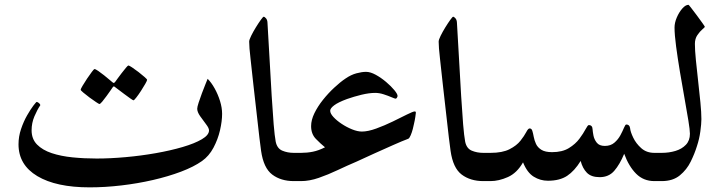

<svg xmlns="http://www.w3.org/2000/svg" viewBox="-20 -764 3053 810"><path d="M917 -283.7Q917 -252.9 908.2 -214.6Q899.4 -176.3 880.6 -140.9Q861.8 -105.5 832 -84.5Q797.4 -60.1 743.7 -39.8Q689.9 -19.5 625.2 -4.6Q560.5 10.3 491.9 18.3Q423.3 26.4 358.4 26.4Q216.8 26.4 137.5 -21Q58.1 -68.4 58.1 -155.3Q58.1 -188 68.8 -219.7Q79.6 -251.5 94.2 -277.1Q108.9 -302.7 120.8 -318.4Q132.8 -334 134.8 -334Q137.7 -334 143.8 -329.6Q149.9 -325.2 149.9 -319.8Q137.2 -301.3 125.2 -273.2Q113.3 -245.1 113.3 -214.4Q113.3 -177.7 136.2 -154.3Q159.2 -130.9 198.2 -117.9Q237.3 -105 286.4 -100.1Q335.4 -95.2 387.7 -95.2Q445.3 -95.2 510.3 -101.1Q575.2 -106.9 637.5 -117.9Q699.7 -128.9 750.5 -143.8Q801.3 -158.7 831.5 -176.5Q861.8 -194.3 861.8 -213.9Q861.8 -223.6 849.4 -239.7Q836.9 -255.9 824.5 -273.7Q812 -291.5 812 -305.2Q812 -312.5 817.9 -330.8Q823.7 -349.1 831.8 -370.4Q839.8 -391.6 846.9 -409.2Q854 -426.8 856 -431.6Q871.6 -416 885.5 -391.1Q899.4 -366.2 908.2 -337.9Q917 -309.6 917 -283.7ZM600.6 -427.2Q600.6 -423.8 593 -410.4Q585.4 -397 575 -380.9Q564.5 -364.7 555.2 -352.8Q545.9 -340.8 543 -340.8Q541 -340.8 529.5 -348.9Q518.1 -356.9 503.7 -367.7Q489.3 -378.4 478.5 -386.7Q467.8 -395 466.8 -395.5Q462.9 -399.4 460 -399.4Q457.5 -399.4 454.6 -394.5Q454.1 -393.6 446.8 -383.1Q439.5 -372.6 429.7 -359.1Q419.9 -345.7 411.4 -335.4Q402.8 -325.2 399.4 -325.2Q397.5 -325.2 385.3 -333.3Q373 -341.3 357.9 -352.5Q342.8 -363.8 331.5 -373.3Q320.3 -382.8 320.3 -385.3Q320.3 -388.7 328.4 -402.3Q336.4 -416 347.4 -432.4Q358.4 -448.7 367.4 -460.7Q376.5 -472.7 378.4 -472.7Q382.8 -472.7 394.3 -464.8Q405.8 -457 418.9 -446.5Q432.1 -436 441.9 -427.5Q451.7 -418.9 452.6 -418.5Q457.5 -414.1 459.5 -414.1Q462.9 -414.1 467.3 -420.4Q467.8 -421.4 475.3 -431.6Q482.9 -441.9 492.9 -455.1Q502.9 -468.3 511.2 -478Q519.5 -487.8 521.5 -487.8Q524.9 -487.8 537.4 -479.5Q549.8 -471.2 564.5 -460Q579.1 -448.7 589.8 -439.2Q600.6 -429.7 600.6 -427.2Z M1278.8 -62.5Q1278.8 0 1243.7 0H1219.7Q1165 0 1128.4 -27.6Q1091.8 -55.2 1081.5 -127.4Q1074.7 -176.8 1066.7 -250.5Q1058.6 -324.2 1049.3 -403.8Q1042.5 -467.8 1036.9 -516.6Q1031.2 -565.4 1031.2 -588.4Q1031.2 -596.2 1039.6 -613Q1047.9 -629.9 1059.3 -648.4Q1070.8 -667 1080.3 -680.2Q1089.8 -693.4 1092.3 -693.4Q1096.2 -693.4 1102.1 -686.8Q1107.9 -680.2 1108.4 -668.5Q1113.3 -586.9 1117.7 -507.3Q1122.1 -427.7 1126.2 -358.9Q1130.4 -290 1134.5 -239.7Q1138.7 -189.5 1143.1 -166.5Q1148.9 -137.7 1170.9 -128.4Q1192.9 -119.1 1219.7 -119.1H1243.7Q1262.2 -119.1 1270.5 -106Q1278.8 -92.8 1278.8 -62.5Z M1734.4 -288.1Q1734.4 -286.1 1732.2 -271Q1730 -255.9 1726.1 -239.7Q1725.1 -233.4 1721.4 -219.5Q1717.8 -205.6 1712.6 -193.4Q1707.5 -181.2 1702.6 -178.7Q1677.7 -169.4 1639.2 -152.3Q1600.6 -135.3 1559.1 -116.5Q1517.6 -97.7 1484.9 -82.5Q1444.8 -65.4 1404.5 -46.4Q1364.3 -27.3 1325 -13.7Q1285.6 0 1250 0H1225.6Q1209 0 1200.9 -10.7Q1192.9 -21.5 1190.7 -35.4Q1188.5 -49.3 1188.5 -59.6Q1188.5 -70.3 1190.7 -84.2Q1192.9 -98.1 1200.9 -108.6Q1209 -119.1 1225.6 -119.1H1250Q1275.9 -119.1 1300 -124Q1324.2 -128.9 1351.1 -142.6Q1333 -157.2 1312.7 -178Q1292.5 -198.7 1292.5 -231.9Q1292.5 -257.8 1306.4 -286.4Q1320.3 -314.9 1342.5 -342.8Q1364.7 -370.6 1389.9 -394Q1415 -417.5 1437.5 -432.6Q1460.9 -448.7 1483.9 -454.8Q1506.8 -460.9 1524.4 -460.9Q1542.5 -460.9 1565.2 -448.5Q1587.9 -436 1608.9 -418.2Q1629.9 -400.4 1643.6 -383.8Q1657.2 -367.2 1657.2 -359.4Q1657.2 -356 1654.5 -351.8Q1651.9 -347.7 1648.9 -347.7Q1646 -347.7 1631.8 -353.8Q1617.7 -359.9 1598.9 -366Q1580.1 -372.1 1563 -372.1Q1537.6 -372.1 1505.1 -364.3Q1472.7 -356.4 1443.8 -346.2Q1406.7 -332.5 1389.9 -319.8Q1373 -307.1 1373 -296.9Q1373 -285.2 1386.7 -270.3Q1400.4 -255.4 1421.4 -241.5Q1442.4 -227.5 1465.3 -218.3Q1488.3 -209 1506.8 -209Q1532.2 -209 1567.1 -221.7Q1602.1 -234.4 1636.7 -251.2Q1671.4 -268.1 1697 -281Q1722.7 -293.9 1730 -293.9Q1734.4 -293.9 1734.4 -288.1Z M2078.1 -62.5Q2078.1 0 2043 0H2019Q1964.4 0 1927.7 -27.6Q1891.1 -55.2 1880.9 -127.4Q1874 -176.8 1866 -250.5Q1857.9 -324.2 1848.6 -403.8Q1841.8 -467.8 1836.2 -516.6Q1830.6 -565.4 1830.6 -588.4Q1830.6 -596.2 1838.9 -613Q1847.2 -629.9 1858.6 -648.4Q1870.1 -667 1879.6 -680.2Q1889.2 -693.4 1891.6 -693.4Q1895.5 -693.4 1901.4 -686.8Q1907.2 -680.2 1907.7 -668.5Q1912.6 -586.9 1917 -507.3Q1921.4 -427.7 1925.5 -358.9Q1929.7 -290 1933.8 -239.7Q1938 -189.5 1942.4 -166.5Q1948.2 -137.7 1970.2 -128.4Q1992.2 -119.1 2019 -119.1H2043Q2061.5 -119.1 2069.8 -106Q2078.1 -92.8 2078.1 -62.5Z M2798.3 -55.7Q2798.3 -45.4 2797.4 -32.2Q2796.4 -19 2789.6 -9.5Q2782.7 0 2766.1 0H2740.7Q2694.8 0 2663.8 -31Q2632.8 -62 2613.3 -115.2Q2594.7 -70.3 2571.5 -43.5Q2548.3 -16.6 2509.8 -16.6Q2474.1 -16.6 2455.8 -35.4Q2437.5 -54.2 2429.7 -85Q2403.8 -43 2372.6 -22.2Q2341.3 -1.5 2291.5 -1.5Q2259.3 -1.5 2231.7 -18.6Q2204.1 -35.6 2186.5 -79.1Q2161.1 -34.2 2122.8 -17.1Q2084.5 0 2049.3 0H2024.9Q2008.3 0 2000.2 -9.5Q1992.2 -19 1990 -32.2Q1987.8 -45.4 1987.8 -55.7Q1987.8 -65.9 1990 -81.1Q1992.2 -96.2 2000.2 -107.7Q2008.3 -119.1 2024.9 -119.1H2049.3Q2099.6 -119.1 2129.6 -134.5Q2159.7 -149.9 2175.8 -170.4Q2191.9 -190.9 2200 -206.5Q2208 -222.2 2214.4 -222.2Q2222.7 -222.2 2225.8 -211.9Q2229 -201.7 2231.7 -186.8Q2234.4 -171.9 2241.2 -157Q2248 -142.1 2263.9 -132.1Q2279.8 -122.1 2309.1 -122.1Q2352.1 -122.1 2379.9 -139.2Q2407.7 -156.2 2424.6 -179Q2441.4 -201.7 2450.4 -219Q2459.5 -236.3 2463.9 -236.3Q2479.5 -236.3 2480 -217.8Q2480.5 -209 2483.6 -192.4Q2486.8 -175.8 2497.6 -162.1Q2508.3 -148.4 2531.7 -148.4Q2556.2 -148.4 2572 -162.1Q2587.9 -175.8 2597.4 -193.6Q2606.9 -211.4 2612.5 -225.1Q2618.2 -238.8 2622.1 -238.8Q2636.2 -238.8 2638.2 -223.1Q2639.6 -208 2651.4 -183.3Q2663.1 -158.7 2685.3 -138.9Q2707.5 -119.1 2740.7 -119.1H2766.1Q2782.7 -119.1 2789.6 -107.7Q2796.4 -96.2 2797.4 -81.1Q2798.3 -65.9 2798.3 -55.7Z M2939 -261.2Q2939 -242.2 2934.6 -209.7Q2930.2 -177.2 2919.9 -146.5Q2910.6 -116.2 2894 -82.3Q2877.4 -48.3 2848.1 -24.2Q2818.8 0 2771.5 0H2746.1Q2720.7 0 2714.8 -16.4Q2709 -32.7 2709 -59.6Q2709 -82 2714.8 -100.6Q2720.7 -119.1 2746.1 -119.1H2771.5Q2802.2 -119.1 2829.3 -127.2Q2856.4 -135.3 2873.5 -153.1Q2890.6 -170.9 2890.6 -199.7Q2890.6 -215.3 2884 -255.9Q2877.4 -296.4 2867.7 -350.3Q2857.9 -404.3 2848.4 -461.4Q2838.9 -518.6 2832.3 -568.1Q2825.7 -617.7 2825.7 -647.9Q2825.7 -668 2835.2 -690.2Q2844.7 -712.4 2858.4 -728Q2872.1 -743.7 2884.8 -743.7Q2885.7 -743.7 2896.2 -730.2Q2906.7 -716.8 2919.9 -699Q2933.1 -681.2 2943.4 -666.7Q2953.6 -652.3 2953.6 -650.9Q2953.6 -648.9 2943.1 -640.1Q2932.6 -631.3 2922.1 -616Q2911.6 -600.6 2911.6 -579.1Q2911.6 -552.2 2915.8 -510.3Q2919.9 -468.3 2925.3 -421.6Q2930.7 -375 2934.8 -332.3Q2939 -289.6 2939 -261.2Z"/></svg>

Font: Scheherazade New SemiBold
Style: Regular
Weight: 600
Designer: SIL International
Foundry: SIL International
Version: Version 4.000